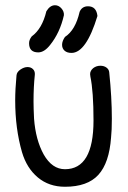

<svg xmlns="http://www.w3.org/2000/svg" viewBox="-20 -713 490 733"><path d="M171 -541Q209 -588 224 -655Q225 -669 214.5 -681Q204 -693 190 -693Q171 -693 157 -670Q141 -603 101 -574Q91 -561 91 -548Q91 -513 126 -513Q149 -513 171 -541ZM217 -542Q217 -528 226.5 -519.5Q236 -511 253 -511Q309 -511 352 -652Q348 -689 316 -689Q293 -689 284 -668Q268 -598 228 -572Q217 -556 217 -542ZM337 -253Q337 -67 228 -67Q179 -67 147 -123Q116 -179 110 -260Q108 -300 108 -326Q108 -381 113 -428Q114 -441 106 -449Q98 -457 85 -457Q72 -457 58 -447.5Q44 -438 43 -425Q38 -372 38 -330Q38 -222 64 -132Q82 -71 124.5 -35.5Q167 0 228 0Q314 0 355.5 -45.5Q397 -91 404 -188Q407 -215 407 -260Q407 -340 397 -437Q396 -448 386.5 -455Q377 -462 363 -462Q348 -462 336 -453Q324 -443 324 -430L325 -421Q337 -364 337 -253Z"/></svg>

Font: Patrick Hand SC
Style: Regular
Weight: 400
Designer: Patrick Wagesreiter
Foundry: Patrick Wagesreiter
Version: Version 2.001; ttfautohint (v1.8.2)